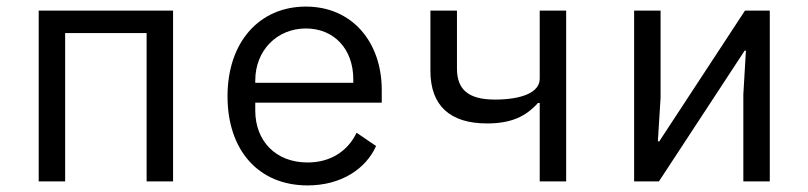

<svg xmlns="http://www.w3.org/2000/svg" viewBox="-20 -548 2441 580"><path d="M96.9 0H176.8V-448.2H422.9V0H502.8V-516H96.9Z M909.1 12.1C1011 12.1 1085.2 -38 1116.1 -106.9L1057.2 -147C1030.2 -90.9 978 -57.2 909.1 -57.2C812.1 -57.2 751.1 -122.9 751.1 -214.1V-237.9H1133.2V-275.9C1133.2 -421.9 1043 -528.1 904.1 -528.1C764.2 -528.1 667.3 -421.9 667.3 -257.1C667.3 -94.1 761 12.1 909.1 12.1ZM751.1 -297.9V-305C751.1 -394.9 816.1 -462 904.1 -462C989 -462 1047.2 -399.9 1047.2 -308.9V-297.9Z M1610.4 0H1690.3V-516H1610.4V-310C1610.4 -268.1 1554.3 -247.2 1475.1 -247.2C1394.2 -247.2 1360.4 -278.1 1360.4 -340.9V-516H1280.2V-334.2C1280.2 -228 1340.2 -175.1 1451.3 -175.1C1524.1 -175.1 1568.2 -196 1605.1 -236.9H1610.4Z M1895.6 0H1970.5L2229.4 -394.9H2233.3L2225.5 -263.1V0H2305.4V-516H2230.5L1971.6 -121.1H1967.3L1975.5 -252.8V-516H1895.6Z"/></svg>

Font: Margiela Mono
Style: Regular
Weight: 400
Designer: Mike Abbink, Paul van der Laan, Pieter van Rosmalen
Foundry: Bold Monday
Version: Version 2.003 2021